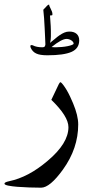

<svg xmlns="http://www.w3.org/2000/svg" viewBox="-94 -596 461 854"><path d="M253.9 -42.5Q253.9 64 186 158.2Q127.9 238.8 88.9 238.8Q64.9 238.8 36.1 237.8Q7.3 236.8 -17.1 234.9Q-41.5 232.9 -57.9 229.5Q-74.2 226.1 -74.2 220.7Q-74.2 214.4 -53.2 210Q-10.7 201.2 32 178.7Q74.7 156.2 118.2 119.1Q210.4 41.5 210.4 -30.3Q210.4 -78.6 134.3 -151.9L167 -220.7Q171.9 -230 174.3 -230.5Q178.7 -229.5 186 -220Q193.4 -210.4 201.7 -196.8Q210 -183.1 217.5 -167Q225.1 -150.9 231 -136.7Q253.9 -82 253.9 -42.5ZM233.4 -401.9Q233.4 -406.2 230.5 -409.9Q227.5 -413.6 223.1 -416.5Q218.8 -419.4 213.4 -421.1Q208 -422.9 202.1 -422.9Q180.2 -422.9 135.3 -386.7Q139.6 -386.2 144 -386Q148.4 -385.7 153.8 -385.7Q166.5 -385.7 180.4 -387Q194.3 -388.2 206.3 -390.6Q218.3 -393.1 225.8 -396Q233.4 -398.9 233.4 -401.9ZM258.3 -416.5Q258.3 -380.4 224.1 -365.2Q189.9 -350.1 116.7 -350.1Q100.1 -350.1 87.6 -352.1Q75.2 -354 66.7 -358.2Q58.1 -362.3 52.2 -368.7Q46.4 -375 42.5 -383.8Q41 -387.7 41 -390.1Q41 -395.5 45.9 -395.5Q49.3 -395.5 52.7 -394Q68.4 -385.7 95.2 -385.7Q102.5 -385.7 105 -389.4Q107.4 -393.1 107.9 -398.4Q107.4 -408.2 106.7 -427.7Q106 -447.3 104.7 -470Q103.5 -492.7 102.1 -514.9Q100.6 -537.1 98.6 -552.7L115.7 -570.8Q120.1 -575.2 124.5 -575.7Q124.5 -572.3 126.7 -567.1Q128.9 -562 131.8 -556.4Q134.8 -550.8 137 -544.7Q139.2 -538.6 139.2 -533.2Q139.2 -528.8 137.9 -528.1Q136.7 -527.3 131.3 -527.3H128.4Q130.9 -496.1 131.6 -480.2Q132.3 -464.4 132.3 -459V-434.6Q132.3 -428.7 131.6 -421.1Q130.9 -413.6 128.4 -405.3Q140.6 -414.6 150.9 -423.6Q161.1 -432.6 171.6 -439.7Q182.1 -446.8 192.4 -451.2Q202.6 -455.6 214.4 -455.6Q235.4 -455.6 246.8 -445.3Q258.3 -435.1 258.3 -416.5Z"/></svg>

Font: XB Kayhan
Style: Regular
Weight: 400
Designer: Behnam
Foundry: Irmug
Version: Version 7.300 2009